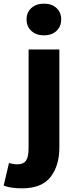

<svg xmlns="http://www.w3.org/2000/svg" viewBox="-75 -815 422 1048"><path d="M-55 198 -26 75Q-1 82 19 82Q53 82 67 61.5Q81 41 81 -5V-545H249V-10Q249 89 201 151Q153 213 45 213Q-16 213 -55 198ZM70 -709Q70 -748 96.5 -771.5Q123 -795 165 -795Q207 -795 233 -771.5Q259 -748 259 -709Q259 -670 233 -646Q207 -622 165 -622Q123 -622 96.5 -646Q70 -670 70 -709Z"/></svg>

Font: Nebula Sans Bold
Style: Regular
Weight: 700
Designer: Paul D. Hunt for Adobe (as Source Sans)
Foundry: Nebula Entertainment & Broadcasting LLC
Version: Version 1.010